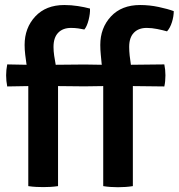

<svg xmlns="http://www.w3.org/2000/svg" viewBox="-20 -760 730 784"><path d="M522.5 0Q494.5 4.5 461.5 4.5Q429.5 4.5 401.5 0V-408.5L332 -407.5H314L217 -408.5V0Q199.5 2.5 185 3.2Q170.5 4 156.5 4Q142.5 4 127.5 3.2Q112.5 2.5 95.5 0V-408.5L9.5 -407Q5 -430 5 -452.5Q5 -474 9.5 -497L88.5 -495.5Q85.5 -516 83 -536.5Q80.5 -557 80.5 -576.5Q80.5 -646 124 -692.8Q167.5 -739.5 242.5 -739.5Q271 -739.5 298.2 -735.2Q325.5 -731 347.5 -725Q348.5 -705 341.8 -678.5Q335 -652 324.5 -639.5Q313.5 -642 299.5 -644Q285.5 -646 270 -646Q236.5 -646 217.5 -626.2Q198.5 -606.5 198.5 -568.5Q198.5 -551 201.2 -532.8Q204 -514.5 207.5 -495.5L314 -496.5H332L395.5 -495.5Q393.5 -516.5 391.5 -536.8Q389.5 -557 389.5 -576.5Q389.5 -646 433 -692.8Q476.5 -739.5 552 -739.5Q590.5 -739.5 628 -731.5Q665.5 -723.5 689.5 -714.5Q689.5 -693 682 -669.2Q674.5 -645.5 662 -632Q644 -637 622 -641.5Q600 -646 579 -646Q545.5 -646 526.5 -626.2Q507.5 -606.5 507.5 -568.5Q507.5 -551.5 509.5 -533Q511.5 -514.5 514.5 -495.5L651 -497Q655.5 -475 655.5 -452.5Q655.5 -427.5 651 -407L522.5 -408.5Z"/></svg>

Font: Signika Negative SC SemiBold
Style: Regular
Weight: 600
Designer: Anna Giedryś
Foundry: Anna Giedryś
Version: Version 2.000; ttfautohint (v1.8.3) -l 8 -r 50 -G 200 -x 9 -